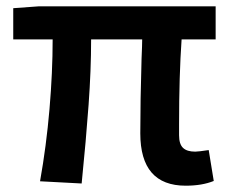

<svg xmlns="http://www.w3.org/2000/svg" viewBox="-20 -575 731 609"><path d="M425 -152Q425 -253 429 -389Q431 -433 431 -450H269Q269 -353 261 -242.5Q253 -132 239 7L107 0Q127 -112 137 -229Q147 -346 147 -450H22V-549L104 -555H664V-450H556Q548 -335 548 -180V-146Q548 -118 560.5 -106Q573 -94 599 -94Q609 -94 642 -99L658 -1Q621 14 569 14Q425 14 425 -152Z"/></svg>

Font: Merged Yaku Han JP SemiBold
Style: Regular
Weight: 600
Designer: Ryoko NISHIZUKA 西塚涼子 (kana, bopomofo & ideographs); Paul D. Hunt (Latin, Greek & Cyrillic); Sandoll Communications 산돌커뮤니
Foundry: Adobe
Version: Version 2.004